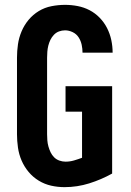

<svg xmlns="http://www.w3.org/2000/svg" viewBox="-20 -763 540 791"><path d="M246 8Q218 8 191 2Q164 -4 140 -18.5Q116 -33 98 -54.5Q80 -76 69 -101.5Q58 -127 54 -155Q50 -183 50 -210V-525Q50 -553 54 -580.5Q58 -608 69 -634Q80 -660 98 -681.5Q116 -703 140 -717.5Q164 -732 192 -737.5Q220 -743 248 -743Q274 -743 300 -738Q326 -733 349 -721Q372 -709 390.5 -690Q409 -671 421 -647.5Q433 -624 438.5 -598Q444 -572 444 -546H320Q320 -562 316.5 -578.5Q313 -595 304 -609Q295 -623 279.5 -630.5Q264 -638 248 -638Q235 -638 223 -633.5Q211 -629 202 -619.5Q193 -610 187.5 -598.5Q182 -587 179 -575Q176 -563 175 -550Q174 -537 174 -525V-210Q174 -198 175 -185Q176 -172 179.5 -159.5Q183 -147 188.5 -135.5Q194 -124 203 -115Q212 -106 224.5 -101.5Q237 -97 250 -97Q268 -97 285 -102Q302 -107 318 -113V-303H250V-408H442V-48Q397 -23 347.5 -7.5Q298 8 246 8Z"/></svg>

Font: Iosevka SS04 Extrabold
Style: Regular
Weight: 800
Monospace: yes
Designer: Belleve Invis
Foundry: Belleve Invis
Version: Version 19.0.0; ttfautohint (v1.8.4)